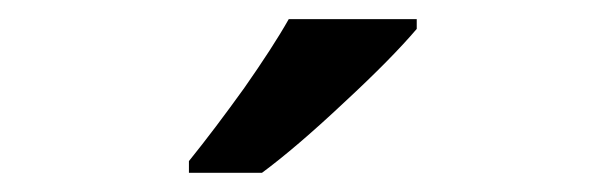

<svg xmlns="http://www.w3.org/2000/svg" viewBox="-20 -786 632 200"><path d="M252.9 -606C275.9 -623 304.7 -647.5 338.4 -679.2C372.1 -710.4 397 -735.8 414.1 -755.9V-766.1H280.8C269.5 -746.1 253.9 -722.2 234.4 -694.3C214.4 -666.5 195.3 -641.1 176.8 -618.2V-606Z"/></svg>

Font: Sahel SemiBold
Style: Bold
Weight: 600
Foundry: Saber Rastikerdar (saber.rastikerdar@gmail.com)
Version: Version 3.4.0